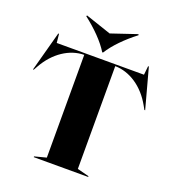

<svg xmlns="http://www.w3.org/2000/svg" viewBox="-163 -1061 1074 1187"><g transform="rotate(20 374.0 -468.0)"><path d="M195 0H553V-5L476 -25V-701C571 -700 665 -639 724 -533L738 -508H743L672 -770H667L661 -712H87L81 -770H76L5 -508H10L24 -533C83 -639 177 -700 272 -701V-25L195 -5ZM202 -930C273 -875 335 -813 371 -754H376C413 -813 474 -875 546 -930L543 -936L374 -879L205 -936Z"/></g></svg>

Font: Nyght Serif Dark
Style: Regular
Weight: 800
Designer: Maksym Kobuzan
Version: Version 0.410;Glyphs 3.1.2 (3151)